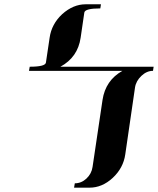

<svg xmlns="http://www.w3.org/2000/svg" viewBox="-20 -635 729 886"><path d="M113.8 -308.1 117.2 -327.1Q189 -327.1 191.9 -346.2L209 -460.9Q217.8 -523.9 267.1 -569.8Q317.9 -615.2 375 -615.2H445.8L442.9 -596.2Q372.1 -596.2 369.1 -577.1L352.1 -460.9Q338.9 -370.6 258.8 -327.1H689L686 -308.1Q657.2 -308.1 632.8 -285.2Q607.4 -261.2 603 -231L558.1 77.1Q549.3 140.1 500 186Q451.2 231 393.1 231H321.8L325.2 210.9Q355.5 210.9 378.9 189Q402.8 166.5 407.2 134.8L453.1 -173.8Q466.8 -264.2 544.9 -308.1Z"/></svg>

Font: Hjet
Style: Italic
Weight: 400
Designer: T. Christopher White
Version: Version 1.2